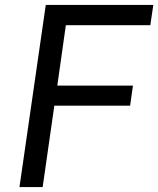

<svg xmlns="http://www.w3.org/2000/svg" viewBox="-20 -754 638 774"><path d="M164.5 -734H598L586 -652.5H245.5L211 -409H516L504.5 -328H199L152 0H58.5Z"/></svg>

Font: 1883 Sans
Style: Italic
Weight: 400
Italic angle: -8°
Designer: 1883 Sans project is a fork of Public Sans.
Version: Version 1.009